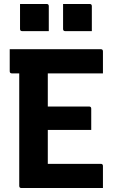

<svg xmlns="http://www.w3.org/2000/svg" viewBox="-20 -948 590 968"><path d="M88 0Q77 0 77 -11V-578H40Q29 -578 29 -589V-700H488Q499 -700 499 -689V-578H221V-411H429Q440 -411 440 -400V-293H221V-122H488Q499 -122 499 -111V0ZM81 -928H215Q226 -928 226 -917V-791H92Q81 -791 81 -802ZM298 -928H432Q443 -928 443 -917V-791H309Q298 -791 298 -802Z"/></svg>

Font: Recursive Sn Lnr St
Style: Bold
Weight: 700
Version: Version 1.079;hotconv 1.0.112;makeotfexe 2.5.65598; ttfautoh